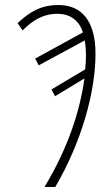

<svg xmlns="http://www.w3.org/2000/svg" viewBox="-20 -744 420 764"><path d="M157 0H200C305 -180 360 -378 360 -530C360 -662 304 -724 213 -724C143 -724 98 -697 50 -652L70 -623C108 -661 149 -689 209 -689C263 -689 296 -659 310 -615L120 -511L134 -484L317 -583C320 -568 322 -545 322 -525C322 -505 321 -487 319 -468L185 -388L199 -361L316 -432C299 -308 253 -158 157 0Z"/></svg>

Font: Noto Sans ExtraCondensed ExtraLight
Style: Italic
Weight: 200
Width: 2
Italic angle: -12°
Designer: Monotype Design Team
Foundry: Monotype Imaging Inc.
Version: Version 2.013